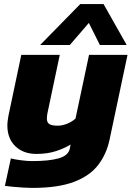

<svg xmlns="http://www.w3.org/2000/svg" viewBox="-20 -742 644 938"><path d="M176 -522 372 -722H486L599 -522H468L414 -630L321 -522ZM138 176Q122 176 95 174.5Q68 173 42.5 170.5Q17 168 4 166L33 32Q52 37 83 41Q114 45 137 45Q220 45 267 31.5Q314 18 321 -16L325 -36Q292 -16 251 -3Q210 10 158 10Q94 10 55 -27.5Q16 -65 16 -129Q16 -140 17.5 -151.5Q19 -163 21 -175L84 -474H272L212 -190Q209 -175 209 -163Q209 -143 221.5 -135.5Q234 -128 262 -128Q285 -128 309 -138Q333 -148 349 -163L415 -474H603L516 -63Q501 10 460 63.5Q419 117 341.5 146.5Q264 176 138 176Z"/></svg>

Font: Kanit
Style: Bold Italic
Weight: 700
Italic angle: -12°
Designer: Katatrad Team
Foundry: CadsonDemak
Version: Version 2.000; ttfautohint (v1.8.3)